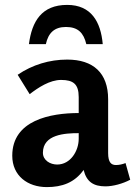

<svg xmlns="http://www.w3.org/2000/svg" viewBox="-20 -752 551 783"><path d="M98 -572H167C177 -617 201 -642 249 -642C298 -642 321 -618 332 -572H399C391 -663 352 -732 254 -732C150 -732 110 -665 98 -572ZM254 -509C182 -509 112 -488 52 -447L101 -368C136 -395 183 -426 229 -426C279 -426 301 -409 301 -356V-291C186 -291 30 -262 30 -117C30 -35 93 11 171 11C233 11 284 -7 321 -59C333 -10 362 8 410 8C441 8 481 -3 511 -19L492 -87C479 -82 466 -79 453 -79C434 -79 421 -89 421 -128V-347C421 -455 360 -509 254 -509ZM301 -209V-186C301 -137 268 -81 213 -81C185 -81 155 -98 155 -129C155 -204 245 -209 301 -209Z"/></svg>

Font: Rosario
Style: Bold
Weight: 700
Designer: Hector Gatti
Foundry: Omnibus Type
Version: Version 1.100